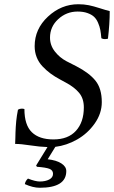

<svg xmlns="http://www.w3.org/2000/svg" viewBox="-20 -678 533 898"><path d="M148.9 96.2 202.1 9.8Q166.5 8.8 122.3 2Q78.1 -4.9 50.8 -4.9Q51.3 -12.2 51.8 -31.2Q52.2 -50.3 52.5 -58.8Q52.7 -67.4 53.7 -84Q54.7 -100.6 55.9 -111.6Q57.1 -122.6 59.1 -137.2Q61 -151.9 64 -165Q72.3 -169.9 82 -169.9Q88.4 -169.9 94.2 -168Q94.2 -93.3 128.9 -59.6Q163.6 -25.9 230 -25.9Q298.8 -25.9 335.4 -66.4Q372.1 -106.9 372.1 -175.8Q372.1 -217.3 350.1 -243.7Q328.1 -270 289.1 -291L261.2 -306.2Q235.8 -319.8 216.6 -334Q197.3 -348.1 179.2 -367.2Q161.1 -386.2 151.6 -410.2Q142.1 -434.1 142.1 -461.9Q142.1 -542.5 204.3 -600.3Q266.6 -658.2 346.2 -658.2Q372.6 -658.2 395.3 -653.6Q418 -648.9 446.8 -639.6Q475.6 -630.4 493.2 -626Q493.2 -567.4 484.9 -497.1Q479 -495.1 469.2 -495.1Q461.9 -495.1 454.1 -499Q452.1 -522 449.2 -537.8Q446.3 -553.7 438.7 -571.3Q431.2 -588.9 419.9 -599.4Q408.7 -609.9 389.2 -616.9Q369.6 -624 342.8 -624Q291 -624 252.4 -588.6Q213.9 -553.2 213.9 -502Q213.9 -466.3 236.3 -437.5Q258.8 -408.7 290 -392.1L336.9 -368.2Q397.5 -336.9 426.8 -300.3Q456.1 -263.7 456.1 -200.2Q456.1 -147.5 423.1 -100.6Q390.1 -53.7 340.8 -25.6Q291.5 2.4 238.8 8.8L203.1 66.9Q243.7 71.3 266.8 86.2Q290 101.1 290 122.1Q290 200.2 166 200.2Q134.3 200.2 96.2 183.1Q98.6 168 110.8 157.2Q145.5 170.9 166 170.9Q192.4 170.9 210.2 161.6Q228 152.3 228 134.8Q228 118.2 211.2 111.6Q194.3 105 152.8 102.1Z"/></svg>

Font: Common Serif
Style: Italic
Weight: 400
Italic angle: -12°
Designer: Philipp H. Poll, Khaled Hosny
Foundry: Stefan Peev, Context Ltd.
Version: Version 1.026